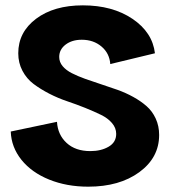

<svg xmlns="http://www.w3.org/2000/svg" viewBox="-20 -682 636 714"><path d="M308.1 12.2Q228 12.2 162.8 -14.2Q97.7 -40.5 59.8 -87.6Q22 -134.8 20 -192.9L191.9 -229Q194.8 -180.7 227.8 -150.4Q260.7 -120.1 315.9 -120.1Q356 -120.1 384 -136.5Q412.1 -152.8 412.1 -184.1Q412.1 -206.1 396.5 -224.4Q380.9 -242.7 355.2 -255.1Q329.6 -267.6 296.9 -280.8Q264.2 -293.9 230 -305.4Q195.8 -316.9 163.1 -333.7Q130.4 -350.6 104.7 -369.9Q79.1 -389.2 63.5 -418.7Q47.9 -448.2 47.9 -483.9Q47.9 -562.5 114.3 -612.3Q180.7 -662.1 288.1 -662.1Q397.9 -662.1 472.4 -612.1Q546.9 -562 556.2 -483.9L390.1 -443.8Q387.2 -483.9 357.4 -509Q327.6 -534.2 284.2 -534.2Q247.6 -534.2 223.9 -516.1Q200.2 -498 200.2 -470.2Q200.2 -451.2 212.9 -436Q225.6 -420.9 247.1 -409.9Q268.6 -398.9 296.4 -388.9Q324.2 -378.9 355.2 -368.9Q386.2 -358.9 417 -347.9Q447.8 -336.9 475.6 -321.5Q503.4 -306.2 524.9 -287.4Q546.4 -268.6 559.1 -241Q571.8 -213.4 571.8 -180.2Q571.8 -95.7 498 -41.7Q424.3 12.2 308.1 12.2Z"/></svg>

Font: Apfel Grotezk
Style: Bold
Weight: 700
Designer: Luigi Gorlero
Foundry: Collletttivo
Version: Version 2.000;FEAKit 1.0